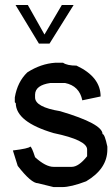

<svg xmlns="http://www.w3.org/2000/svg" viewBox="-20 -762 455 778"><path d="M204.1 -507.8H235.4Q252 -496.1 290 -496.1Q387.7 -450.2 387.7 -371.1L313.5 -355.5Q301.8 -414.1 243.2 -425.8H184.6Q123 -417 122.1 -378.9V-367.2Q122.1 -328.1 223.6 -311.5Q395.5 -260.7 395.5 -218.8Q404.3 -218.8 415 -168V-156.2Q415 -78.1 329.1 -27.3Q267.6 -3.9 231.4 -3.9H197.3L133.8 -19.5Q106.4 -19.5 51.8 -89.8L32.2 -152.3Q96.7 -160.2 102.5 -168Q108.4 -168 122.1 -125Q165 -85.9 197.3 -85.9H270.5Q298.8 -85.9 333 -128.9V-156.2Q333 -194.3 197.3 -222.7Q44.9 -267.6 43.9 -343.8L40 -347.7V-367.2Q50.8 -430.7 90.8 -468.8Q145.5 -503.9 204.1 -507.8ZM180.7 -585.4H137.7L43 -741.7H92.8L160.2 -622.1L230.5 -741.7H278.3Z"/></svg>

Font: LaylaRuqaa
Style: Regular
Weight: 400
Version: Version 2.0